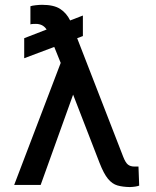

<svg xmlns="http://www.w3.org/2000/svg" viewBox="-20 -757 640 786"><path d="M319.3 -693.4V-609.4L295.9 -600.6L484.4 -115.2Q493.7 -91.3 503.7 -83.3Q513.7 -75.2 530.3 -75.2H546.9L549.8 2.9Q537.1 7.8 511.7 8.8Q482.4 8.3 460.9 2.2Q439.5 -3.9 422.1 -24.9Q404.8 -45.9 387.7 -89.8L279.3 -369.6L146.5 0H38.1L228.5 -499.5L202.1 -564.9L79.1 -518.6V-600.6L170.9 -636.2Q162.1 -648.9 151.1 -654.1Q140.1 -659.2 127 -659.2Q122.6 -659.2 115.5 -658.9Q108.4 -658.7 104.5 -657.2V-731.4Q110.8 -733.9 126.2 -735.6Q141.6 -737.3 152.3 -737.3Q200.2 -737.3 226.3 -720.5Q252.4 -703.6 267.1 -673.3Z"/></svg>

Font: Inter Display
Style: Regular
Weight: 400
Designer: Rasmus Andersson
Foundry: rsms
Version: Version 4.000;git-37864ae